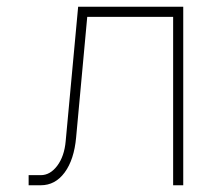

<svg xmlns="http://www.w3.org/2000/svg" viewBox="-20 -550 649 570"><path d="M65 0V-30H101Q129 -30 150 -58Q171 -86 175 -131L212 -530H524V0H494V-500H239L206 -142Q200 -76 172 -38Q144 0 101 0Z"/></svg>

Font: Geist Thin
Style: Regular
Weight: 400
Designer: Basement.studio, Andrés Briganti, Mateo Zaragoza
Foundry: Basement.studio, Vercel, Andrés Briganti, Guido Ferreyra, Mateo Zaragoza
Version: Version 1.401